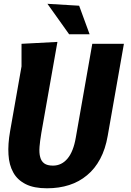

<svg xmlns="http://www.w3.org/2000/svg" viewBox="-20 -980 690 1008"><path d="M630.5 -750H464.5L378 -258Q365.5 -184.5 334.5 -147.5Q303.5 -110.5 258 -110.5Q228.5 -110.5 212.5 -122Q196.5 -133.5 191 -155.5Q185 -176.5 187.5 -209.5Q189.5 -236 197 -282L281.5 -760L93 -750V-631.5L33 -291Q21 -223 24.5 -169Q27.5 -114 50 -74Q71.5 -35 115.5 -13Q158 8.5 226.5 8.5Q290.5 8.5 343 -8.5Q396 -25.5 437 -60Q478 -93.5 506 -146Q533.5 -197.5 545.5 -267ZM450.5 -800 395.5 -950 229 -960 343 -800Z"/></svg>

Font: B612
Style: Regular
Weight: 700
Italic angle: -10°
Designer: Nicolas Chauveau, Thomas Paillot, Jonathan Favre-Lamarine, Jean-Luc Vinot
Foundry: AIRBUS
Version: Version 1.008